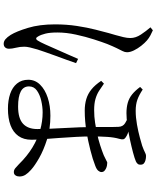

<svg xmlns="http://www.w3.org/2000/svg" viewBox="76 -882 848 1040"><g transform="rotate(90 500.0 -362.0)"><path d="M569 19Q524 19 488.5 7Q453 -5 432.5 -30Q412 -55 412 -91Q412 -128 438.5 -155Q465 -182 509 -196.5Q553 -211 607 -211Q678 -211 736 -192.5Q794 -174 836 -150Q878 -126 900 -106Q918 -90 927 -75.5Q936 -61 936 -43Q936 -31 930 -22Q924 -13 912 -13Q901 -13 891.5 -20.5Q882 -28 871 -39Q826 -85 779 -113.5Q732 -142 684.5 -155.5Q637 -169 589 -169Q559 -169 526 -161.5Q493 -154 470.5 -138Q448 -122 448 -95Q448 -65 475.5 -50.5Q503 -36 557 -36Q621 -36 650 -62.5Q679 -89 679 -140Q679 -165 677.5 -203.5Q676 -242 673.5 -285.5Q671 -329 669.5 -370Q668 -411 668 -441Q668 -466 668 -493Q668 -520 668 -543Q668 -566 667 -580Q666 -604 647.5 -615.5Q629 -627 615 -631L646 -645Q662 -642 676 -638.5Q690 -635 702 -630.5Q714 -626 724 -619Q733 -613 734.5 -605.5Q736 -598 732 -584Q724 -557 721.5 -519Q719 -481 719 -436Q719 -397 721.5 -350Q724 -303 727.5 -255.5Q731 -208 734 -169.5Q737 -131 737 -109Q737 -66 716.5 -37.5Q696 -9 658.5 5Q621 19 569 19ZM217 42Q204 42 192.5 32.5Q181 23 169 4Q150 -27 131 -89.5Q112 -152 112 -236Q112 -298 120.5 -354Q129 -410 140.5 -455Q152 -500 159 -526Q164 -543 170 -564Q176 -585 181 -606Q186 -627 186 -644Q186 -673 167 -701.5Q148 -730 128 -753L144 -766Q158 -760 172 -752.5Q186 -745 199 -734Q213 -722 228 -703Q243 -684 253 -663.5Q263 -643 263 -626Q263 -614 256.5 -601.5Q250 -589 240.5 -569.5Q231 -550 218 -518Q208 -492 193.5 -447Q179 -402 167.5 -349.5Q156 -297 156 -249Q156 -209 162 -184.5Q168 -160 177 -145Q182 -135 188 -134Q194 -133 200 -143Q208 -155 220.5 -183Q233 -211 248 -245Q263 -279 277 -310.5Q291 -342 299 -361L322 -350Q315 -329 304.5 -300Q294 -271 282.5 -240Q271 -209 262 -182.5Q253 -156 248 -141Q241 -118 237 -100Q233 -82 233 -70Q233 -46 238.5 -24.5Q244 -3 244 13Q244 26 237 34Q230 42 217 42ZM579 -397Q545 -397 516.5 -405.5Q488 -414 464 -433.5Q440 -453 418 -486L433 -501Q454 -486 473 -474Q492 -462 516.5 -455Q541 -448 576 -448Q613 -448 644 -453Q675 -458 696 -462Q734 -470 766.5 -480.5Q799 -491 821 -500Q841 -509 849.5 -514Q858 -519 861 -519Q867 -519 876 -517.5Q885 -516 893 -512Q901 -508 906.5 -502.5Q912 -497 912 -488Q912 -479 904.5 -470Q897 -461 878 -454Q843 -440 793 -427.5Q743 -415 698 -407Q666 -402 637.5 -399.5Q609 -397 579 -397ZM593 -623Q562 -623 537 -630Q512 -637 491.5 -653.5Q471 -670 451 -697L465 -711Q495 -691 520.5 -682Q546 -673 580 -673Q616 -673 655 -680Q694 -687 725 -695.5Q756 -704 769 -708Q794 -717 805 -723Q816 -729 824 -729Q837 -729 848 -726Q859 -723 865.5 -717Q872 -711 872 -700Q873 -691 868 -684.5Q863 -678 854 -674Q838 -667 806 -658.5Q774 -650 734.5 -641.5Q695 -633 657.5 -628Q620 -623 593 -623Z"/></g></svg>

Font: Noto Serif SC
Style: Regular
Weight: 400
Designer: Ryoko NISHIZUKA 西塚涼子 (kana & ideographs); Frank Grießhammer (Latin, Greek & Cyrillic); Wenlong ZHANG 张文龙 (bopomofo); San
Foundry: Adobe
Version: Version 2.002-H1;hotconv 1.1.0;makeotfexe 2.6.0